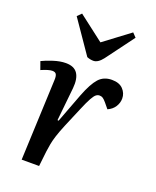

<svg xmlns="http://www.w3.org/2000/svg" viewBox="-145 -868 773 952"><g transform="rotate(20 241.5 -391.5)"><path d="M105 -427Q106 -446 101 -456Q96 -466 80 -466Q61 -466 22 -449L7 -491Q29 -502 64.5 -513.5Q100 -525 130 -525Q174 -525 192 -498Q210 -471 205 -420L187 -245L193 -244L252 -400Q278 -467 304 -496Q330 -525 373 -525Q412 -525 432 -504Q452 -483 452 -455Q452 -432 439 -411.5Q426 -391 401 -380L378 -408Q367 -421 359.5 -426Q352 -431 342 -431Q332 -431 323.5 -424.5Q315 -418 303.5 -397.5Q292 -377 274 -334Q247 -271 230.5 -231Q214 -191 206 -165.5Q198 -140 194.5 -121Q191 -102 188 -80L179 0H87ZM100 -762 121 -783 255 -680 391 -782 411 -761 301 -613Q277 -582 253 -582Q236 -582 219 -589Z"/></g></svg>

Font: Literata 36pt Medium
Style: Italic
Weight: 500
Italic angle: -2°
Designer: Latin by Veronika Burian and Jose Scaglione. Greek by Irene Vlachou. Cyrillic by Vera Evstafieva
Foundry: TypeTogether
Version: Version 3.002